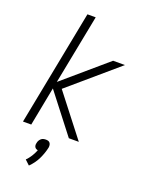

<svg xmlns="http://www.w3.org/2000/svg" viewBox="-176 -830 902 1157"><g transform="rotate(20 275.0 -251.5)"><path d="M392 0H328L135 -249L87 0H34L178 -740H231L144 -294L419 -530H495L186 -265ZM158 237 128 209Q144 193 156.5 173Q169 153 177 132Q171 131 165.5 128Q160 125 157 119.5Q154 114 153.5 107.5Q153 101 155 94Q156 86 160 78.5Q164 71 170.5 65Q177 59 185 57Q193 55 201 55Q209 55 216 57Q223 59 227.5 65Q232 71 233 78.5Q234 86 233 94Q225 132 207 169.5Q189 207 158 237Z"/></g></svg>

Font: Lode Dark Term
Style: Italic
Weight: 400
Italic angle: -11°
Monospace: yes
Designer: Belleve Invis
Foundry: Belleve Invis
Version: Version 29.2.0